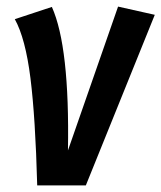

<svg xmlns="http://www.w3.org/2000/svg" viewBox="-20 -562 489 582"><path d="M137.2 -541Q191.4 -420.4 186 -106L337.9 -542L449.2 -517.1L240.2 0H92.8Q87.4 -204.6 72.3 -325.2Q57.1 -445.8 24.9 -503.9Z"/></svg>

Font: Fira Sans Compressed Medium
Style: Italic
Weight: 500
Width: 3
Italic angle: -8°
Designer: Carrois Corporate & Edenspiekermann AG
Foundry: Carrois Corporate GbR & Edenspiekermann AG
Version: Version 4.203;PS 004.203;hotconv 1.0.88;makeotf.lib2.5.64775